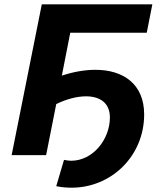

<svg xmlns="http://www.w3.org/2000/svg" viewBox="-20 -720 746 891"><path d="M661 -568 687 -700H174L34 0H194L241 -237C288 -260 337 -273 379 -273C443 -273 490 -243 490 -175C490 -74 412 26 310 26C300 26 288 24 277 22L241 144C265 149 289 151 312 151C497 151 649 4 649 -189C649 -330 552 -396 423 -396C374 -396 321 -387 267 -369L306 -568Z"/></svg>

Font: AWKNG-Font
Style: Bold Italic
Weight: 700
Italic angle: -11.3°
Designer: Awakening Church
Foundry: Awakening Church
Version: Version 1.700;PS 001.700;hotconv 1.0.88;makeotf.lib2.5.64775